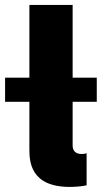

<svg xmlns="http://www.w3.org/2000/svg" viewBox="-63 -747 408 771"><path d="M325.6 -338.1V-435H228.7V-727.3H55V-435H-42.6V-338.1H55V-147.7C55 -100.1 58.2 3.6 217.3 3.6C237.2 3.6 264.6 1.8 284.8 -2.8V-132.1C279.8 -129.6 272.7 -128.6 265.6 -128.6C239.3 -128.6 228.7 -142.4 228.7 -163V-338.1Z"/></svg>

Font: TID UI Extra Bold
Style: Regular
Weight: 800
Designer: The TID Project Authors
Foundry: Bakken & Bæck
Version: Version 1.001;hotconv 1.0.109;makeotfexe 2.5.65596